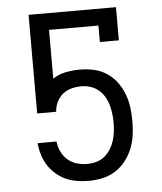

<svg xmlns="http://www.w3.org/2000/svg" viewBox="-53 -781 706 836"><g transform="rotate(-5 300.0 -363.5)"><path d="M302 8Q276 8 251 4Q226 0 203 -10Q180 -20 160.5 -36.5Q141 -53 127 -74Q113 -95 105 -119Q97 -143 94 -168V-175H176L178 -163Q182 -141 193 -122Q204 -103 221 -90Q238 -77 259 -71.5Q280 -66 302 -66Q322 -66 341.5 -71.5Q361 -77 376.5 -89.5Q392 -102 403 -119.5Q414 -137 420 -156Q426 -175 428.5 -195Q431 -215 431 -235Q431 -235 431 -235Q431 -235 431 -235Q431 -255 428.5 -275Q426 -295 420.5 -314Q415 -333 404.5 -350.5Q394 -368 378.5 -380.5Q363 -393 344 -399Q325 -405 305 -405Q283 -405 261.5 -399.5Q240 -394 223 -380Q206 -366 196.5 -345.5Q187 -325 186 -304H103V-735H485V-590H402V-662H186V-449Q212 -466 243 -472Q274 -478 305 -478Q335 -478 365 -471.5Q395 -465 420.5 -448.5Q446 -432 464.5 -407.5Q483 -383 494 -354.5Q505 -326 509 -296Q513 -266 513 -235Q513 -205 509 -174.5Q505 -144 493.5 -115.5Q482 -87 463 -62.5Q444 -38 418 -21.5Q392 -5 362 1.5Q332 8 302 8Z"/></g></svg>

Font: Iosevka Slab Extended
Style: Regular
Weight: 400
Width: 7
Monospace: yes
Designer: Belleve Invis
Foundry: Belleve Invis
Version: Version 11.1.1; ttfautohint (v1.8.3)